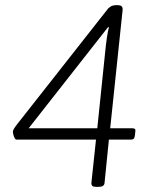

<svg xmlns="http://www.w3.org/2000/svg" viewBox="-20 -722 575 744"><path d="M352 2Q342 2 338 -1.5Q334 -5 334 -12L352 -181H45Q40 -181 37 -186.5Q34 -192 32 -199.5Q30 -207 30 -212Q30 -216 34 -223Q38 -230 42 -235L399 -689Q405 -695 412 -698.5Q419 -702 430 -702H433Q448 -702 452 -697Q456 -692 455 -682L407 -225H493Q500 -225 503 -222Q506 -219 504 -209L503 -199Q502 -189 498.5 -185Q495 -181 488 -181H402L385 -12Q384 -5 378.5 -1.5Q373 2 363 2ZM77 -207 64 -225H357L387 -515Q390 -547 394 -574.5Q398 -602 402 -616L387 -622L409 -630Z"/></svg>

Font: Asap ExtraLight
Style: Italic
Weight: 250
Italic angle: -6°
Version: Version 3.001